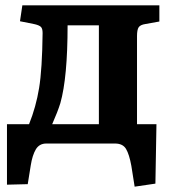

<svg xmlns="http://www.w3.org/2000/svg" viewBox="-20 -533 634 713"><path d="M480 160.2 467.8 83Q460 40 448 20Q436 0 407.2 0H151.9Q126 0 113 21.7Q100.1 43.5 94.2 81.1L83 150.9L5.9 152.8V-71.8H87.9Q113.8 -136.2 125.2 -206.1Q136.7 -275.9 138.2 -410.2Q138.2 -426.8 132.1 -432.9Q126 -439 109.9 -442.9L54.2 -454.1L63 -513.2H571.8V-453.1L520 -443.8Q501 -440.9 494.9 -431.6Q488.8 -422.4 488.8 -398.9V-71.8H561L557.1 148.9ZM173.8 -71.8H347.2V-439H231Q231 -245.1 204.1 -149.9Q194.3 -118.2 173.8 -71.8Z"/></svg>

Font: Literata Book
Style: Bold
Weight: 700
Designer: Latin by Veronika Burian and Jose Scaglione. Greek by Irene Vlachou. Cyrillic by Vera Evstafieva
Foundry: TypeTogether
Version: Version 2.003;PS 002.003;hotconv 1.0.88;makeotf.lib2.5.64775